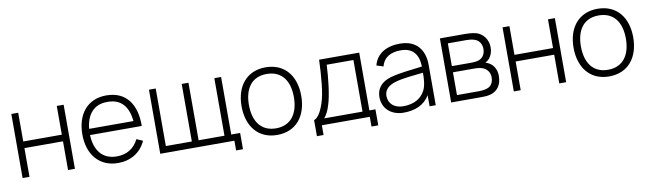

<svg xmlns="http://www.w3.org/2000/svg" viewBox="-39 -1076 5603 1660"><g transform="rotate(-10 2762.5 -246.0)"><path d="M471.9 -562.5V-310.4H133.3V-562.5H72.9V0H133.3V-252.1H471.9V0H532.3V-562.5Z M711.5 -264.6H1165.6C1168.8 -451 1084.4 -578.1 908.3 -578.1C742.7 -578.1 646.9 -458.3 646.9 -280.2C646.9 -107.3 742.7 15.6 910.4 15.6C1019.8 15.6 1109.4 -37.5 1154.2 -136.5L1100 -160.4C1061.5 -82.3 995.8 -42.7 908.3 -42.7C783.3 -42.7 716.7 -129.2 711.5 -264.6ZM908.3 -520.8C1030.2 -522.9 1090.6 -443.8 1102.1 -318.8H713.5C724 -439.6 787.5 -522.9 908.3 -520.8Z M1914.6 -57.3V-562.5H1855.2V-57.3H1628.1V-562.5H1568.8V-57.3H1340.6V-562.5H1281.3V0H1932.3V85.4H1992.7V-57.3Z M2306.2 15.6C2472.9 15.6 2568.8 -104.2 2568.8 -282.3C2568.8 -456.3 2475 -578.1 2306.2 -578.1C2142.7 -578.1 2044.8 -459.4 2044.8 -282.3C2044.8 -107.3 2139.6 15.6 2306.2 15.6ZM2504.2 -282.3C2504.2 -140.6 2439.6 -42.7 2306.2 -42.7C2176 -42.7 2109.4 -137.5 2109.4 -282.3C2109.4 -421.9 2171.9 -519.8 2306.2 -519.8C2438.5 -519.8 2504.2 -426 2504.2 -282.3Z M3127.1 -562.5H2775C2768.8 -404.2 2757.3 -268.8 2729.2 -187.5C2701 -101 2669.8 -65.6 2641.7 -55.2V85.4H2700V0H3120.8V85.4H3180.2V-55.2H3127.1ZM3066.7 -55.2H2730.2C2754.2 -82.3 2769.8 -116.7 2783.3 -160.4C2810.4 -240.6 2827.1 -395.8 2832.3 -508.3H3066.7Z M3700 0V-349C3700 -380.2 3697.9 -407.3 3689.6 -435.4C3664.6 -526 3593.8 -578.1 3487.5 -578.1C3366.7 -578.1 3279.2 -527.1 3254.2 -427.1L3313.5 -408.3C3335.4 -489.6 3399 -519.8 3484.4 -519.8C3584.4 -519.8 3638.5 -460.4 3639.6 -350C3536.5 -336.5 3446.9 -329.2 3367.7 -308.3C3272.9 -283.3 3232.3 -225 3232.3 -153.1C3232.3 -49 3311.5 15.6 3416.7 15.6C3516.7 15.6 3597.9 -17.7 3645.8 -96.9V0ZM3615.6 -143.8C3581.2 -74 3511.5 -39.6 3422.9 -39.6C3346.9 -39.6 3293.8 -82.3 3293.8 -153.1C3293.8 -208.3 3334.4 -242.7 3397.9 -260.4C3468.8 -280.2 3543.8 -284.4 3639.6 -295.8C3639.6 -256.2 3638.5 -188.5 3615.6 -143.8Z M3835.4 -562.5V0H4092.7C4119.8 0 4152.1 0 4181.3 -8.3C4242.7 -25 4281.2 -75 4281.2 -155.2C4281.2 -204.2 4261.5 -246.9 4221.9 -271.9C4209.4 -279.2 4196.9 -285.4 4186.5 -287.5C4197.9 -292.7 4211.5 -303.1 4221.9 -314.6C4243.8 -342.7 4254.2 -370.8 4254.2 -411.5C4254.2 -475 4214.6 -536.5 4149 -553.1C4115.6 -560.4 4080.2 -562.5 4059.4 -562.5ZM3895.8 -508.3H4058.3C4081.3 -508.3 4106.2 -506.3 4130.2 -497.9C4169.8 -485.4 4190.6 -447.9 4190.6 -408.3C4190.6 -367.7 4171.9 -330.2 4131.2 -316.7C4113.5 -310.4 4087.5 -308.3 4070.8 -308.3H3895.8ZM3895.8 -254.2H4077.1C4093.8 -254.2 4110.4 -254.2 4127.1 -251C4182.3 -243.8 4217.7 -205.2 4217.7 -155.2C4217.7 -109.4 4197.9 -71.9 4151 -61.5C4132.3 -56.3 4105.2 -54.2 4090.6 -54.2H3895.8Z M4784.4 -562.5V-310.4H4445.8V-562.5H4385.4V0H4445.8V-252.1H4784.4V0H4844.8V-562.5Z M5220.8 15.6C5387.5 15.6 5483.3 -104.2 5483.3 -282.3C5483.3 -456.3 5389.6 -578.1 5220.8 -578.1C5057.3 -578.1 4959.4 -459.4 4959.4 -282.3C4959.4 -107.3 5054.2 15.6 5220.8 15.6ZM5418.8 -282.3C5418.8 -140.6 5354.2 -42.7 5220.8 -42.7C5090.6 -42.7 5024 -137.5 5024 -282.3C5024 -421.9 5086.5 -519.8 5220.8 -519.8C5353.1 -519.8 5418.8 -426 5418.8 -282.3Z"/></g></svg>

Font: Manrope3 Light
Style: Regular
Weight: 300
Designer: Mikhail Sharanda
Foundry: Mikhail Sharanda
Version: Version 3.000;PS 003.000;hotconv 1.0.88;makeotf.lib2.5.64775